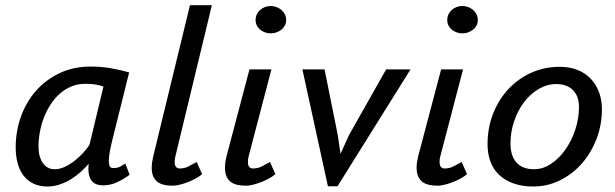

<svg xmlns="http://www.w3.org/2000/svg" viewBox="-20 -692 2317 723"><path d="M401.4 -158.2Q394.5 -129.9 391.8 -110.8Q389.2 -91.8 389.9 -80.3Q390.6 -68.8 394.8 -64Q398.9 -59.1 405.8 -59.1Q423.3 -59.1 433.3 -64.9Q443.4 -70.8 451.7 -76.2L468.3 -34.2Q447.3 -18.1 421.1 -5.9Q395 6.3 366.7 5.9Q354 5.9 343.3 2Q332.5 -2 325.2 -11.2Q317.9 -20.5 314.7 -36.1Q311.5 -51.8 314 -75.2Q301.3 -60.5 284.7 -45.4Q268.1 -30.3 248.3 -17.8Q228.5 -5.4 205.8 2.4Q183.1 10.3 158.2 10.3Q128.4 10.3 106 -0.5Q83.5 -11.2 68.6 -30.8Q53.7 -50.3 46.4 -77.4Q39.1 -104.5 39.1 -137.2Q39.1 -197.3 58.6 -252.2Q78.1 -307.1 114.7 -349.1Q151.4 -391.1 203.9 -416.3Q256.3 -441.4 321.8 -441.4Q359.9 -441.4 396 -435.3Q432.1 -429.2 466.3 -419.4ZM186 -54.7Q205.1 -54.7 224.6 -64Q244.1 -73.2 261.7 -87.2Q279.3 -101.1 293.7 -116.9Q308.1 -132.8 316.9 -146.5L369.6 -366.2Q341.8 -376.5 302.2 -376.5Q273.4 -376.5 249 -366.5Q224.6 -356.4 205.1 -339.1Q185.5 -321.8 170.4 -298.3Q155.3 -274.9 145.3 -248.8Q135.3 -222.7 130.1 -194.6Q125 -166.5 125 -140.1Q125 -101.6 141.4 -78.1Q157.7 -54.7 186 -54.7Z M640.6 -104Q638.7 -97.2 638.2 -91.6Q637.7 -85.9 637.7 -82Q637.7 -69.3 642.8 -63.5Q647.9 -57.6 656.2 -57.6Q675.8 -57.6 690.4 -65.7Q705.1 -73.7 720.7 -82L741.2 -36.1Q729.5 -26.4 714.1 -18.3Q698.7 -10.3 683.3 -4.6Q668 1 654.1 4.2Q640.1 7.3 630.4 7.3Q612.3 7.3 597.7 3.9Q583 0.5 572.8 -7.3Q562.5 -15.1 556.9 -28.3Q551.3 -41.5 551.3 -61Q551.3 -78.6 557.1 -103.5L695.3 -672.4H777.8Z M942.4 -617.2Q942.4 -627.9 946.8 -637.5Q951.2 -647 959 -654.1Q966.8 -661.1 977.3 -665.3Q987.8 -669.4 999.5 -669.4Q1011.2 -669.4 1021.7 -665.3Q1032.2 -661.1 1040.3 -654.1Q1048.3 -647 1053 -637.5Q1057.6 -627.9 1057.6 -617.2Q1057.6 -606 1053 -596.7Q1048.3 -587.4 1040.3 -580.8Q1032.2 -574.2 1021.7 -570.3Q1011.2 -566.4 999.5 -566.4Q987.8 -566.4 977.3 -570.3Q966.8 -574.2 959 -580.8Q951.2 -587.4 946.8 -596.7Q942.4 -606 942.4 -617.2ZM916.5 -104Q914.6 -97.2 914.1 -91.6Q913.6 -85.9 913.6 -82Q913.6 -69.3 918.7 -63.5Q923.8 -57.6 932.1 -57.6Q951.7 -57.6 966.3 -65.7Q981 -73.7 996.6 -82L1017.1 -36.1Q1005.4 -26.4 990 -18.3Q974.6 -10.3 959.2 -4.6Q943.8 1 929.9 4.2Q916 7.3 906.2 7.3Q888.2 7.3 873.5 3.9Q858.9 0.5 848.6 -7.3Q838.4 -15.1 832.8 -28.3Q827.1 -41.5 827.1 -61Q827.1 -78.6 833 -103.5L919.4 -430.7H1002Z M1252 -183.1 1262.2 -112.8 1294.9 -184.6 1434.1 -430.7H1525.9L1251 9.3H1214.8L1118.7 -430.7H1202.1Z M1664.1 -617.2Q1664.1 -627.9 1668.5 -637.5Q1672.9 -647 1680.7 -654.1Q1688.5 -661.1 1699 -665.3Q1709.5 -669.4 1721.2 -669.4Q1732.9 -669.4 1743.4 -665.3Q1753.9 -661.1 1762 -654.1Q1770 -647 1774.7 -637.5Q1779.3 -627.9 1779.3 -617.2Q1779.3 -606 1774.7 -596.7Q1770 -587.4 1762 -580.8Q1753.9 -574.2 1743.4 -570.3Q1732.9 -566.4 1721.2 -566.4Q1709.5 -566.4 1699 -570.3Q1688.5 -574.2 1680.7 -580.8Q1672.9 -587.4 1668.5 -596.7Q1664.1 -606 1664.1 -617.2ZM1638.2 -104Q1636.2 -97.2 1635.7 -91.6Q1635.3 -85.9 1635.3 -82Q1635.3 -69.3 1640.4 -63.5Q1645.5 -57.6 1653.8 -57.6Q1673.3 -57.6 1688 -65.7Q1702.6 -73.7 1718.3 -82L1738.8 -36.1Q1727.1 -26.4 1711.7 -18.3Q1696.3 -10.3 1680.9 -4.6Q1665.5 1 1651.6 4.2Q1637.7 7.3 1627.9 7.3Q1609.9 7.3 1595.2 3.9Q1580.6 0.5 1570.3 -7.3Q1560.1 -15.1 1554.4 -28.3Q1548.8 -41.5 1548.8 -61Q1548.8 -78.6 1554.7 -103.5L1641.1 -430.7H1723.6Z M1815.9 -148.4Q1815.9 -211.4 1837.2 -264.9Q1858.4 -318.4 1895.3 -357.4Q1932.1 -396.5 1981.4 -418.5Q2030.8 -440.4 2087.4 -440.4Q2126 -440.4 2155.8 -428.2Q2185.5 -416 2205.6 -394.3Q2225.6 -372.6 2236.1 -343.5Q2246.6 -314.5 2246.6 -280.8Q2246.6 -221.7 2226.3 -168.9Q2206.1 -116.2 2171.1 -76.4Q2136.2 -36.6 2089.1 -13.2Q2042 10.3 1987.8 10.3Q1945.3 10.3 1913.1 -1.5Q1880.9 -13.2 1859.1 -33.9Q1837.4 -54.7 1826.7 -84Q1815.9 -113.3 1815.9 -148.4ZM1902.3 -151.4Q1902.3 -105 1925 -79.8Q1947.8 -54.7 1990.7 -54.7Q2024.4 -54.7 2054.9 -75Q2085.4 -95.2 2108.9 -128.4Q2132.3 -161.6 2146.2 -203.6Q2160.2 -245.6 2160.2 -289.1Q2160.2 -311.5 2153.6 -327.9Q2147 -344.2 2135.5 -354.7Q2124 -365.2 2108.4 -370.4Q2092.8 -375.5 2075.2 -375.5Q2040.5 -375.5 2009 -357.2Q1977.5 -338.9 1953.9 -307.9Q1930.2 -276.9 1916.3 -236.3Q1902.3 -195.8 1902.3 -151.4Z"/></svg>

Font: PT Astra Sans
Style: Italic
Weight: 400
Italic angle: -16°
Designer: A.Korolkova, I. Chaeva
Foundry: ParaType Ltd
Version: Version 1.001; ttfautohint (v1.6)